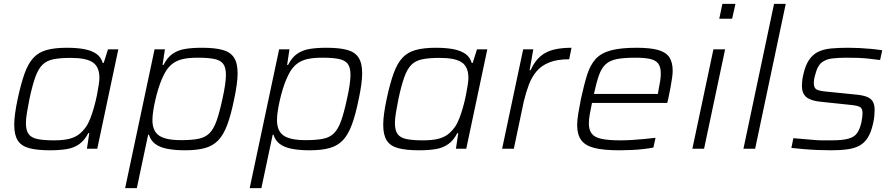

<svg xmlns="http://www.w3.org/2000/svg" viewBox="-20 -763 4588 985"><path d="M236 8Q170 8 129.5 -3Q89 -14 71 -42.5Q53 -71 53 -123Q53 -148 57.5 -181.5Q62 -215 71 -257Q88 -336 106.5 -387Q125 -438 151.5 -466.5Q178 -495 219.5 -506.5Q261 -518 323 -518Q376 -518 414 -510.5Q452 -503 475.5 -486Q499 -469 507 -440H512L534 -510H587L479 0H426L438 -80H433Q414 -43 386.5 -23.5Q359 -4 322 2Q285 8 236 8ZM257 -43Q304 -43 334 -50.5Q364 -58 384 -73Q404 -88 421 -112Q433 -129 443.5 -156Q454 -183 462.5 -213.5Q471 -244 477 -273.5Q483 -303 486.5 -327Q490 -351 490 -363Q490 -420 456 -443Q422 -466 343 -466Q289 -466 254 -459Q219 -452 197.5 -430.5Q176 -409 161 -367Q146 -325 131 -255Q123 -215 118 -184Q113 -153 113 -131Q113 -94 127 -75Q141 -56 173 -49.5Q205 -43 257 -43Z M622 202 773 -510H826L814 -430H819Q838 -468 865.5 -487Q893 -506 930 -512Q967 -518 1016 -518Q1082 -518 1122 -507Q1162 -496 1180.5 -467.5Q1199 -439 1199 -387Q1199 -362 1194.5 -328.5Q1190 -295 1181 -253Q1165 -174 1146 -123Q1127 -72 1100 -43.5Q1073 -15 1032 -3.5Q991 8 929 8Q877 8 838.5 0.5Q800 -7 776.5 -24.5Q753 -42 744 -72H740L682 202ZM909 -44Q964 -44 998.5 -51Q1033 -58 1054.5 -79.5Q1076 -101 1091 -143Q1106 -185 1121 -255Q1130 -295 1134.5 -326Q1139 -357 1139 -379Q1139 -417 1125 -435.5Q1111 -454 1079.5 -460.5Q1048 -467 995 -467Q948 -467 918 -460Q888 -453 867.5 -438Q847 -423 831 -398Q821 -382 810.5 -357.5Q800 -333 791.5 -305Q783 -277 776.5 -248.5Q770 -220 766 -193.5Q762 -167 762 -147Q762 -91 796 -67.5Q830 -44 909 -44Z M1261 202 1412 -510H1465L1453 -430H1458Q1477 -468 1504.5 -487Q1532 -506 1569 -512Q1606 -518 1655 -518Q1721 -518 1761 -507Q1801 -496 1819.5 -467.5Q1838 -439 1838 -387Q1838 -362 1833.5 -328.5Q1829 -295 1820 -253Q1804 -174 1785 -123Q1766 -72 1739 -43.5Q1712 -15 1671 -3.5Q1630 8 1568 8Q1516 8 1477.5 0.5Q1439 -7 1415.5 -24.5Q1392 -42 1383 -72H1379L1321 202ZM1548 -44Q1603 -44 1637.5 -51Q1672 -58 1693.5 -79.5Q1715 -101 1730 -143Q1745 -185 1760 -255Q1769 -295 1773.5 -326Q1778 -357 1778 -379Q1778 -417 1764 -435.5Q1750 -454 1718.5 -460.5Q1687 -467 1634 -467Q1587 -467 1557 -460Q1527 -453 1506.5 -438Q1486 -423 1470 -398Q1460 -382 1449.5 -357.5Q1439 -333 1430.5 -305Q1422 -277 1415.5 -248.5Q1409 -220 1405 -193.5Q1401 -167 1401 -147Q1401 -91 1435 -67.5Q1469 -44 1548 -44Z M2129 8Q2063 8 2022.5 -3Q1982 -14 1964 -42.5Q1946 -71 1946 -123Q1946 -148 1950.5 -181.5Q1955 -215 1964 -257Q1981 -336 1999.5 -387Q2018 -438 2044.5 -466.5Q2071 -495 2112.5 -506.5Q2154 -518 2216 -518Q2269 -518 2307 -510.5Q2345 -503 2368.5 -486Q2392 -469 2400 -440H2405L2427 -510H2480L2372 0H2319L2331 -80H2326Q2307 -43 2279.5 -23.5Q2252 -4 2215 2Q2178 8 2129 8ZM2150 -43Q2197 -43 2227 -50.5Q2257 -58 2277 -73Q2297 -88 2314 -112Q2326 -129 2336.5 -156Q2347 -183 2355.5 -213.5Q2364 -244 2370 -273.5Q2376 -303 2379.5 -327Q2383 -351 2383 -363Q2383 -420 2349 -443Q2315 -466 2236 -466Q2182 -466 2147 -459Q2112 -452 2090.5 -430.5Q2069 -409 2054 -367Q2039 -325 2024 -255Q2016 -215 2011 -184Q2006 -153 2006 -131Q2006 -94 2020 -75Q2034 -56 2066 -49.5Q2098 -43 2150 -43Z M2556 0 2664 -510H2716L2697 -403H2702Q2724 -451 2754 -475.5Q2784 -500 2823.5 -509Q2863 -518 2912 -518L2900 -459Q2839 -459 2798.5 -443Q2758 -427 2733 -397.5Q2708 -368 2693 -328Q2678 -288 2667 -242L2616 0Z M3157 8Q3076 8 3029 -4Q2982 -16 2961.5 -44.5Q2941 -73 2941 -121Q2941 -147 2946.5 -180Q2952 -213 2960 -254Q2976 -328 2992 -379Q3008 -430 3036 -460.5Q3064 -491 3114 -504.5Q3164 -518 3245 -518Q3316 -518 3356.5 -506.5Q3397 -495 3414 -469Q3431 -443 3431 -399Q3431 -386 3428 -364Q3425 -342 3420 -314.5Q3415 -287 3408 -255L3403 -235H3017Q3010 -202 3005.5 -176Q3001 -150 3001 -129Q3001 -96 3016 -77Q3031 -58 3066.5 -50.5Q3102 -43 3164 -43Q3191 -43 3223 -45Q3255 -47 3287 -50Q3319 -53 3343 -56L3332 -6Q3312 -2 3282.5 1.5Q3253 5 3220.5 6.5Q3188 8 3157 8ZM3027 -281H3355L3358 -299Q3364 -328 3367 -348.5Q3370 -369 3370 -386Q3370 -421 3356 -438Q3342 -455 3313.5 -461Q3285 -467 3239 -467Q3181 -467 3145 -460Q3109 -453 3087.5 -433.5Q3066 -414 3053 -377.5Q3040 -341 3027 -281Z M3670 -667 3686 -743H3753L3736 -667ZM3532 0 3640 -510H3700L3592 0Z M3794 0 3951 -743H4011L3854 0Z M4242 8Q4211 8 4174.5 6.5Q4138 5 4103 2Q4068 -1 4040 -4L4050 -54Q4086 -51 4111 -49Q4136 -47 4156.5 -45Q4177 -43 4198 -43Q4219 -43 4245 -43Q4302 -43 4332.5 -51.5Q4363 -60 4377 -80Q4391 -100 4399 -134Q4402 -150 4403.5 -162Q4405 -174 4405 -182Q4405 -208 4390 -215Q4375 -222 4342 -225L4190 -241Q4139 -246 4116.5 -265Q4094 -284 4094 -322Q4094 -333 4095.5 -348Q4097 -363 4101 -380Q4112 -429 4131.5 -457Q4151 -485 4179 -498Q4207 -511 4245 -514.5Q4283 -518 4331 -518Q4359 -518 4390 -516.5Q4421 -515 4451.5 -512Q4482 -509 4506 -505L4495 -455Q4466 -459 4438 -462Q4410 -465 4382.5 -466Q4355 -467 4323 -467Q4281 -467 4248.5 -463Q4216 -459 4194.5 -441.5Q4173 -424 4163 -382Q4159 -370 4157 -358Q4155 -346 4155 -337Q4155 -311 4170 -303.5Q4185 -296 4220 -293L4369 -278Q4404 -275 4425.5 -267Q4447 -259 4457 -243Q4467 -227 4467 -199Q4467 -185 4465.5 -168Q4464 -151 4459 -129Q4449 -84 4432 -57Q4415 -30 4389.5 -16Q4364 -2 4327.5 3Q4291 8 4242 8Z"/></svg>

Font: Saira SemiExpanded Light
Style: Italic
Weight: 300
Width: 6
Italic angle: -12°
Designer: Hector Gatti with collaboration of the Omnibus-Type team
Foundry: Omnibus-Type
Version: Version 1.101